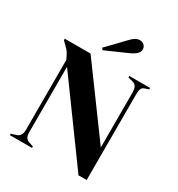

<svg xmlns="http://www.w3.org/2000/svg" viewBox="-203 -1008 1060 1142"><g transform="rotate(30 326.5 -436.5)"><path d="M35 -10 68 -20Q102 -30 102 -74V-555Q86 -590 77.5 -601.5Q69 -613 48 -633L31 -650V-660H208L540 -207V-584Q540 -607 533 -621.5Q526 -636 507 -641L474 -650V-660H617V-650L590 -641Q574 -636 569 -622.5Q564 -609 564 -585V3H508L126 -522V-74Q126 -52 132.5 -39Q139 -26 157 -20L187 -10V0H35ZM352 -831Q376 -857 391.5 -866.5Q407 -876 423 -876Q441 -876 453 -864.5Q465 -853 465 -836Q465 -819 450 -804.5Q435 -790 403 -776L260 -713L250 -725Q288 -763 352 -831Z"/></g></svg>

Font: DeepMind Serif Display
Style: Regular
Weight: 800
Designer: Frank Grießhammer / Modifications: Colophon Foundry
Foundry: Colophon Foundry
Version: Version 5.002